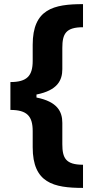

<svg xmlns="http://www.w3.org/2000/svg" viewBox="-20 -761 449 939"><path d="M30.9 -359.7V-223.4C112.6 -223.4 139.9 -192.5 139.9 -119.7V-40.8C139.9 134.2 242.5 158 386 158V44.7C301.8 44.7 284.8 12.4 284.8 -56.1V-159.8C284.8 -214.8 261.4 -263.5 158.4 -284.1V-298.7C261.4 -319.2 284.8 -368.3 284.8 -422.9V-526.6C284.8 -595.5 301.8 -627.8 386 -627.8V-740.8C242.5 -740.8 139.9 -717 139.9 -541.9V-463.4C139.9 -390.6 112.6 -359.7 30.9 -359.7Z"/></svg>

Font: Margiela Sans
Style: Bold
Weight: 700
Designer: Stefan Endress, Andreas Faust
Version: Version 1.100;FEAKit 1.0